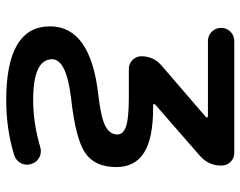

<svg xmlns="http://www.w3.org/2000/svg" viewBox="-100 -486 792 633"><g transform="rotate(90 296.5 -169.0)"><path d="M365.2 -451.2Q367.2 -453.1 366.7 -455.6Q366.2 -458 363.3 -458H115.2Q96.7 -458 84 -470.7Q71.3 -483.4 71.3 -501.5Q71.3 -519.5 84 -532.2Q96.7 -544.9 115.2 -544.9H482.4Q501 -544.9 513.2 -532.7Q525.4 -520.5 525.4 -502Q525.4 -460 493.2 -431.6L324.2 -284.2Q322.3 -282.2 322.8 -279.8Q323.2 -277.3 326.2 -277.3H335Q436.5 -277.3 483.4 -247.1Q530.3 -216.8 530.3 -156.2Q530.3 -85 483.4 -53.2Q436.5 -21.5 302.7 -6.8Q174.8 8.8 174.8 55.7Q174.8 118.2 309.6 118.2Q385.7 118.2 464.8 94.7Q471.7 92.8 477.5 92.8Q488.3 92.8 498 97.7Q514.6 106.4 519.5 123Q522.5 130.9 522.5 137.7Q522.5 148.4 517.6 158.2Q508.8 174.8 491.2 180.7Q405.3 207 309.6 207Q66.4 207 66.4 62.5Q66.4 -71.3 293 -96.7Q368.2 -105.5 395.5 -120.1Q422.9 -134.8 422.9 -159.2Q422.9 -178.7 396.5 -188Q370.1 -197.3 299.8 -197.3H206.1Q189.5 -197.3 177.2 -209.5Q165 -221.7 165 -238.3Q165 -279.3 196.3 -305.7Z"/></g></svg>

Font: Gen Jyuu GothicX Medium
Style: Regular
Weight: 500
Designer: Ryoko NISHIZUKA (kana &amp; ideographs); Paul D. Hunt (Latin, Greek &amp; Cyrillic); Wenlong ZHANG (bopomofo); Sandoll C
Version: Version 1.058.20140828